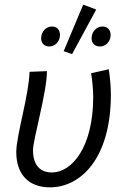

<svg xmlns="http://www.w3.org/2000/svg" viewBox="-20 -794 535 826"><path d="M195 12C328 12 457 -114 457 -387C457 -417 454 -457 448 -496L372 -479C377 -449 381 -407 381 -378C381 -158 288 -52 203 -52C158 -52 122 -78 122 -148C122 -194 182 -398 182 -488L107 -485C105 -387 50 -211 50 -140C50 -44 103 12 195 12ZM192 -594C217 -594 238 -616 238 -643C238 -666 225 -680 203 -680C178 -680 157 -658 157 -629C157 -608 171 -594 192 -594ZM410 -594C435 -594 456 -616 456 -643C456 -666 442 -680 421 -680C395 -680 374 -658 374 -629C374 -608 388 -594 410 -594ZM290 -561 394 -753 338 -774 254 -574Z"/></svg>

Font: Source Sans Pro
Style: Italic
Weight: 400
Italic angle: -11°
Designer: Paul D. Hunt
Foundry: Adobe Systems Incorporated
Version: Version 3.006;hotconv 1.0.111;makeotfexe 2.5.65597